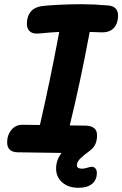

<svg xmlns="http://www.w3.org/2000/svg" viewBox="-20 -731 582 914"><path d="M542 -656Q542 -621 523 -599Q504 -577 466 -577L407 -579Q361 -333 312 -134L387 -133Q442 -132 442 -87Q442 -41 413 -18L407 -13Q378 8 362 24Q346 40 346 55Q346 65 353 68.5Q360 72 373 72Q378 72 394 68Q409 63 417 63Q427 63 434 70.5Q441 78 441 92Q441 126 418 144.5Q395 163 354 163Q305 163 276 137Q247 111 247 71Q247 31 273 -3L64 -6Q14 -7 14 -54Q14 -88 34 -112.5Q54 -137 87 -137L170 -136Q217 -339 262 -579Q208 -576 183 -573Q159 -571 156 -571Q132 -571 120 -583.5Q108 -596 108 -618Q108 -653 126 -675Q144 -697 179 -702Q201 -705 257 -708Q313 -711 370 -711Q425 -711 495 -705Q542 -701 542 -656Z"/></svg>

Font: Mali
Style: Bold Italic
Weight: 700
Italic angle: -10°
Version: Version 1.000; ttfautohint (v1.6)